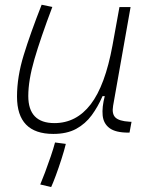

<svg xmlns="http://www.w3.org/2000/svg" viewBox="-20 -547 626 799"><path d="M201.7 10.3Q50.8 10.3 50.8 -145Q50.8 -227.1 78.6 -317.6Q106.4 -408.2 153.3 -527.3L197.8 -518.1Q148.9 -388.7 123.3 -300.8Q97.7 -212.9 97.7 -147.5Q97.7 -34.7 206.5 -34.7Q297.4 -34.7 357.4 -112.8Q417.5 -190.9 448.2 -358.4L477.1 -517.6H523.4L450.7 -106.9Q444.8 -73.2 460.2 -58.1Q475.6 -43 518.6 -40.5L527.3 -40L519 4.9H513.7Q460.9 4.9 435.8 -13.9Q410.6 -32.7 407.2 -66.7Q403.8 -100.6 416 -147H406.7Q387.7 -103 361.6 -67.4Q335.4 -31.7 296.9 -10.7Q258.3 10.3 201.7 10.3ZM192.9 231.4 147.5 220.7Q155.3 202.6 167.5 170.2Q179.7 137.7 191.4 103.3Q203.1 68.8 209 45.9L253.9 51.8Q247.6 78.6 235.8 115Q224.1 151.4 212.2 183.6Q200.2 215.8 192.9 231.4Z"/></svg>

Font: Cascadia Mono NF ExtraLight
Style: Italic
Weight: 200
Italic angle: -10°
Monospace: yes
Designer: Aaron Bell
Foundry: Saja Typeworks
Version: Version 2404.023; ttfautohint (v1.8.4)